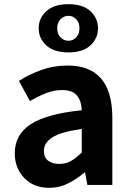

<svg xmlns="http://www.w3.org/2000/svg" viewBox="-20 -889 631 923"><path d="M217 14Q142 14 96.5 -33.5Q51 -81 51 -152Q51 -242 128 -292Q205 -342 373 -359Q372 -401 351 -428.5Q330 -456 278 -456Q239 -456 201 -441Q163 -426 124 -403L71 -500Q121 -532 180 -553Q239 -574 305 -574Q518 -574 520 -327V0H400L389 -60H386Q349 -28 307 -7Q265 14 217 14ZM265 -101Q297 -101 322 -115.5Q347 -130 373 -156V-269Q272 -255 231.5 -228.5Q191 -202 191 -164Q191 -131 212 -116Q233 -101 265 -101ZM309 -637Q240 -637 203 -670.5Q166 -704 166 -753Q166 -802 203 -835.5Q240 -869 309 -869Q378 -869 414.5 -835.5Q451 -802 451 -753Q451 -704 414.5 -670.5Q378 -637 309 -637ZM309 -693Q331 -693 346.5 -709.5Q362 -726 362 -753Q362 -780 346.5 -796.5Q331 -813 309 -813Q287 -813 271 -796.5Q255 -780 255 -753Q255 -726 271 -709.5Q287 -693 309 -693Z"/></svg>

Font: Source Han Sans CN Bold
Style: Bold
Weight: 700
Designer: Ryoko NISHIZUKA 西塚涼子 (kana & ideographs); Paul D. Hunt (Latin, Greek & Cyrillic); Wenlong ZHANG 张文龙 (bopomofo); Sandoll 
Foundry: Adobe Systems Incorporated
Version: Version 1.00;May 30, 2023;FontCreator 11.5.0.2422 32-bit